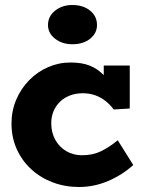

<svg xmlns="http://www.w3.org/2000/svg" viewBox="-20 -733 573 768"><path d="M296 15Q240 15 191 -3.5Q142 -22 105 -56Q68 -90 47 -136.5Q26 -183 26 -238Q26 -290 45 -334.5Q64 -379 97 -412.5Q130 -446 172.5 -464.5Q215 -483 262 -483Q308 -483 339 -470.5Q370 -458 393.5 -434Q417 -410 438 -375L395 -381V-471H499V-299L435 -295Q420 -315 401.5 -329.5Q383 -344 360.5 -352Q338 -360 311 -360Q284 -360 261 -351.5Q238 -343 221 -327Q204 -311 194.5 -289Q185 -267 185 -240Q185 -203 201 -174Q217 -145 245 -128.5Q273 -112 308 -112Q351 -112 384 -128Q417 -144 451 -172L513 -73Q469 -33 412.5 -9Q356 15 296 15ZM269 -556Q229 -556 200.5 -578Q172 -600 172 -633Q172 -668 200.5 -690.5Q229 -713 269 -713Q313 -713 340.5 -690.5Q368 -668 368 -633Q368 -600 340.5 -578Q313 -556 269 -556Z"/></svg>

Font: BioRhyme ExtraBold ExtraBold
Style: Regular
Weight: 800
Version: Version 1.600;gftools[0.9.33]